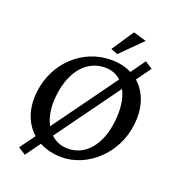

<svg xmlns="http://www.w3.org/2000/svg" viewBox="-173 -1052 1132 1260"><g transform="rotate(20 393.0 -422.0)"><path d="M379 11C552 11 727 -137 753 -351C768 -474 733 -574 662 -635L735 -736L683 -770L611 -669C570 -690 522 -701 468 -701C269 -701 105 -548 80 -341C65 -222 100 -123 171 -61L94 45L146 78L221 -26C265 -2 319 11 379 11ZM208 -365C229 -535 320 -640 447 -640C492 -640 529 -625 559 -598L238 -154C209 -208 197 -281 208 -365ZM277 -103 598 -546C627 -490 638 -413 626 -322C606 -159 518 -56 397 -56C349 -56 308 -73 277 -103ZM442 -768 490 -750 636 -895 545 -922Z"/></g></svg>

Font: TPK Tissa Web Medium
Style: Italic
Weight: 500
Italic angle: -7°
Designer: Jacques Le Bailly, Suppakit Chalermlarp | Katatrad Co.,Ltd.
Foundry: Jacques Le Bailly, Cadson Demak Co.,Ltd.
Version: Version 5.000;Glyphs 3.1.2 (3151)